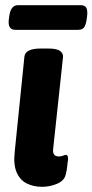

<svg xmlns="http://www.w3.org/2000/svg" viewBox="-20 -712 356 740"><path d="M142 8Q109 8 83 -5Q57 -18 44 -48Q31 -78 37 -130L74 -493Q77 -525 137 -525H166Q199 -525 211.5 -515.5Q224 -506 223 -493L185 -139Q181 -109 207 -109Q216 -109 223 -112Q230 -115 234 -115Q244 -115 242 -94Q240 -84 239 -70.5Q238 -57 233 -38Q227 -15 199.5 -3.5Q172 8 142 8ZM39 -597Q9 -597 14 -637L16 -652Q22 -692 49 -692H291Q306 -692 312 -683Q318 -674 316 -652L314 -637Q311 -616 304 -606.5Q297 -597 281 -597Z"/></svg>

Font: Asap Semi Condensed Semi Condensed Regular
Style: Bold Italic
Weight: 700
Width: 4
Italic angle: -6°
Designer: Pablo Cosgaya
Foundry: Omnibus-Type
Version: Version 3.001; ttfautohint (v1.8.4.7-5d5b)